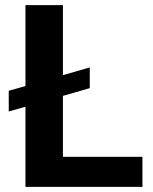

<svg xmlns="http://www.w3.org/2000/svg" viewBox="-20 -731 598 751"><path d="M226.1 -437 331.1 -467.3V-386.2L226.1 -356V-117.7H537.1V0H79.6V-313.5L14.2 -294.9V-376L79.6 -394.5V-710.9H226.1Z"/></svg>

Font: MAUL Bold
Style: Bold
Weight: 700
Designer: MAUL
Version: Version 1.0; 2020; ttfautohint (v1.8.3)